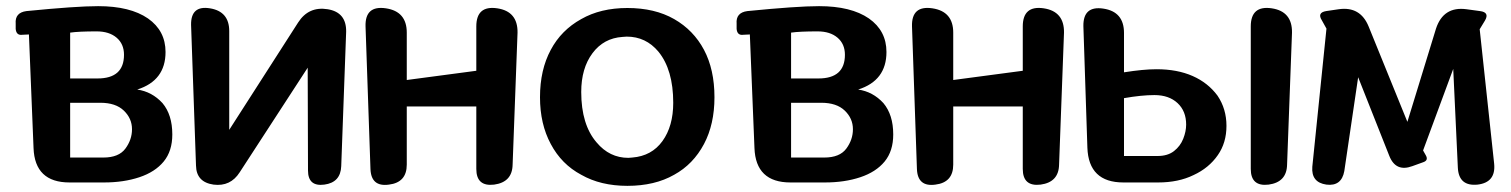

<svg xmlns="http://www.w3.org/2000/svg" viewBox="-20 -593 4912 624"><path d="M206 0Q93 0 89 -112L74 -481L53 -480Q33 -477 31 -499V-516Q28 -552 66 -557Q147 -565 205 -569Q263 -573 299 -573Q403 -573 461 -533Q518 -493 518 -424Q518 -331 426 -302Q474 -295 508 -258Q540 -220 540 -156Q540 -102 512 -68Q484 -34 433 -17Q382 0 318 0ZM316 -81Q366 -81 387.5 -110Q409 -139 409 -173Q409 -208 382.5 -233.5Q356 -259 306 -259H208V-81ZM297 -338Q383 -338 383 -415Q383 -450 359 -470.5Q335 -491 294 -491Q236 -491 208 -487V-338Z M980 -373 759 -33Q729 14 674 7Q618 -1 617 -55L601 -512Q600 -576 662 -566Q725 -556 725 -492V-171L949 -520Q983 -573 1045 -563Q1106 -553 1105 -490L1089 -53Q1087 0 1034 7Q981 14 981 -39Z M1528 -247H1302V-58Q1302 0 1244 7Q1186 15 1184 -44L1168 -507Q1166 -576 1234 -566Q1302 -556 1302 -487V-333L1528 -363V-507Q1528 -576 1596 -566Q1663 -556 1662 -487L1646 -58Q1645 -1 1586 7Q1528 14 1528 -44Z M2019 11Q1932 11 1869 -25Q1805 -59 1770 -125Q1735 -190 1735 -277Q1735 -366 1770 -431Q1804 -495 1869 -531Q1932 -567 2019 -567Q2108 -567 2171 -531Q2234 -495 2268 -431Q2302 -367 2302 -277Q2302 -189 2268 -125Q2233 -59 2171 -25Q2108 11 2019 11ZM2022 -80 2035 -81Q2098 -86 2133 -134.5Q2168 -183 2168 -259Q2168 -366 2120 -425Q2079 -474 2017 -474L2003 -473Q1942 -469 1905.5 -420Q1869 -371 1869 -294Q1869 -188 1919 -130Q1961 -80 2022 -80Z M2549 0Q2436 0 2432 -112L2417 -481L2396 -480Q2376 -477 2374 -499V-516Q2371 -552 2409 -557Q2490 -565 2548 -569Q2606 -573 2642 -573Q2746 -573 2804 -533Q2861 -493 2861 -424Q2861 -331 2769 -302Q2817 -295 2851 -258Q2883 -220 2883 -156Q2883 -102 2855 -68Q2827 -34 2776 -17Q2725 0 2661 0ZM2659 -81Q2709 -81 2730.5 -110Q2752 -139 2752 -173Q2752 -208 2725.5 -233.5Q2699 -259 2649 -259H2551V-81ZM2640 -338Q2726 -338 2726 -415Q2726 -450 2702 -470.5Q2678 -491 2637 -491Q2579 -491 2551 -487V-338Z M3304 -247H3078V-58Q3078 0 3020 7Q2962 15 2960 -44L2944 -507Q2942 -576 3010 -566Q3078 -556 3078 -487V-333L3304 -363V-507Q3304 -576 3372 -566Q3439 -556 3438 -487L3422 -58Q3421 -1 3362 7Q3304 14 3304 -44Z M3631 0Q3518 0 3514 -113L3501 -508Q3500 -575 3566 -565Q3633 -555 3633 -486V-358Q3665 -363 3691 -365.5Q3717 -368 3739 -368Q3806 -368 3856 -346Q3906 -324 3937 -282Q3966 -239 3966 -184Q3966 -129 3938 -89Q3909 -47 3859 -24Q3810 0 3744 0ZM4045 -507Q4045 -576 4113 -566Q4180 -556 4179 -487L4163 -58Q4162 -1 4103 7Q4045 14 4045 -44ZM3742 -86Q3775 -86 3795.5 -102Q3816 -118 3825.5 -142Q3835 -166 3835 -188Q3835 -232 3807 -258Q3779 -284 3732 -284Q3690 -284 3633 -274V-86Z M4703 -369 4605 -104 4614 -88Q4623 -72 4606 -66L4570 -53Q4516 -33 4495 -87L4394 -342L4349 -37Q4340 13 4291 7Q4241 0 4245 -51L4291 -500L4276 -527Q4260 -552 4290 -557L4331 -563Q4401 -573 4428 -507L4554 -197L4647 -500Q4671 -573 4746 -563L4790 -557Q4822 -553 4806 -526L4789 -498L4836 -61Q4842 0 4782 7Q4721 13 4718 -48Z"/></svg>

Font: MaokenZhuyuanTi
Style: Regular
Weight: 400
Designer: Fontworks Inc & LongZhuTi team: ZERO子、时光羊、荆南、频凡、刘鹏、Little White Dog、帆影Magmeta、奈白不弍、白日月球、ChaoTawei、雨三（排名不分先后）
Version: Version 1.000; 20230222